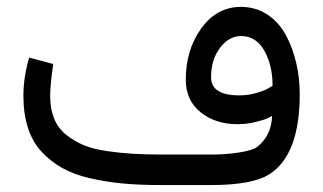

<svg xmlns="http://www.w3.org/2000/svg" viewBox="-20 -533 931 553"><path d="M442.9 0Q381.8 0 332.8 -4.6Q283.7 -9.3 237.5 -20Q191.4 -30.8 157.7 -50Q124 -69.3 98.6 -97.2Q73.2 -125 60.3 -165.3Q47.4 -205.6 47.4 -257.3Q47.4 -310.1 64 -367.2L133.3 -348.6Q124.5 -288.6 124.5 -256.3Q124.5 -219.7 135.7 -191.9Q147 -164.1 169.4 -145.8Q191.9 -127.4 219.2 -115.7Q246.6 -104 286.1 -98.1Q325.7 -92.3 362.8 -90.1Q399.9 -87.9 449.7 -87.9H590.8Q631.8 -87.9 669.9 -94Q708 -100.1 721.2 -110.4Q761.7 -142.1 763.7 -199.2Q759.3 -196.8 751.2 -192.6Q743.2 -188.5 717.3 -181.9Q691.4 -175.3 664.1 -175.3Q600.6 -175.3 557.9 -209.5Q515.1 -243.7 515.1 -303.7Q515.1 -389.6 559.8 -451.4Q604.5 -513.2 673.8 -513.2Q716.3 -513.2 749.8 -491.2Q783.2 -469.2 803 -432.6Q822.8 -396 833 -352.5Q843.3 -309.1 843.3 -262.2Q843.3 -86.9 755.9 -31.2Q707 0 587.9 0ZM587.9 -310.5Q587.9 -258.3 669.4 -258.3Q695.3 -258.3 719.2 -265.4Q743.2 -272.5 753.9 -279.3L765.1 -286.1Q765.1 -345.2 741.2 -387.2Q717.3 -429.2 674.8 -429.2Q639.2 -429.2 613.5 -395Q587.9 -360.8 587.9 -310.5Z"/></svg>

Font: Samim WOL
Style: WOL
Weight: 400
Foundry: DejaVu fonts team - Redesigned by Saber Rastikerdar
Version: Version 4.0.0